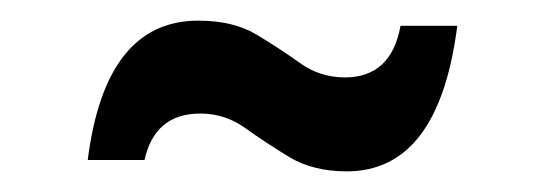

<svg xmlns="http://www.w3.org/2000/svg" viewBox="-20 -449 524 186"><path d="M65 -294Q82 -429 172 -429Q206 -429 228.5 -415.5Q251 -402 270.5 -388Q290 -374 314 -374Q359 -374 368 -424H423Q405 -283 316 -283Q283 -283 260 -297Q237 -311 217.5 -325Q198 -339 174 -339Q130 -339 120 -294Z"/></svg>

Font: Domine SemiBold
Style: Regular
Weight: 600
Designer: Pablo Impallari, Rodrigo Fuenzalida, Brenda Gallo
Foundry: Pablo Impallari, Rodrigo Fuenzalida, Brenda Gallo
Version: Version 2.000